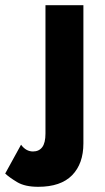

<svg xmlns="http://www.w3.org/2000/svg" viewBox="-114 -480 406 739"><path d="M-33 77Q-14 103 13 103Q36 103 48.5 86.5Q61 70 61 34V-460H207V72Q207 150 163.5 194.5Q120 239 33 239Q-18 239 -48 221Q-78 203 -94 188Z"/></svg>

Font: Jost*
Style: Bold
Weight: 700
Version: Version 3.7